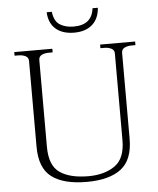

<svg xmlns="http://www.w3.org/2000/svg" viewBox="-60 -944 826 1005"><g transform="rotate(-5 353.5 -441.5)"><path d="M223 -893H250Q256 -843 285.5 -824.5Q315 -806 358 -806Q454 -806 464 -893H492Q488 -836 453 -805Q418 -774 358 -774Q297 -774 261.5 -804.5Q226 -835 223 -893ZM109 -196V-647Q109 -665 93.5 -673Q78 -681 55 -681H36V-700H236V-681H217Q193 -681 178 -673Q163 -665 163 -647V-191Q163 -93 216 -56Q269 -19 367 -19Q451 -19 505.5 -57Q560 -95 560 -191V-647Q560 -665 544.5 -673Q529 -681 506 -681H487V-700H671V-681H652Q629 -681 613.5 -673Q598 -665 598 -647V-196Q598 -85 536 -37.5Q474 10 355 10Q234 10 171.5 -37Q109 -84 109 -196Z"/></g></svg>

Font: Taviraj ExtraLight
Style: Regular
Weight: 200
Designer: Katatrad Team
Foundry: CadsonDemak
Version: Version 1.030